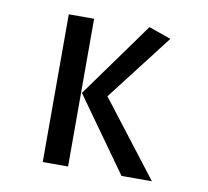

<svg xmlns="http://www.w3.org/2000/svg" viewBox="-65 -601 729 672"><g transform="rotate(10 300.0 -265.0)"><path d="M414 -530 493 -502 311 -266 516 0H408L221 -262ZM218 -525V0H128V-525Z"/></g></svg>

Font: Magra
Style: Regular
Weight: 400
Designer: Viviana Monsalve
Foundry: Viviana Monsalve
Version: Version 1.001